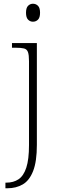

<svg xmlns="http://www.w3.org/2000/svg" viewBox="-20 -766 326 1026"><path d="M156 -650Q141 -650 130 -661Q119 -672 119 -698Q119 -724 130 -735Q141 -746 156 -746Q172 -746 183 -735Q194 -724 194 -698Q194 -672 183 -661Q172 -650 156 -650ZM9 240V210H14Q52 210 79 192Q106 174 120.5 130Q135 86 135 9V-439Q135 -472 129.5 -487.5Q124 -503 108.5 -507Q93 -511 62 -511H44V-536H177V8Q177 97 157 148Q137 199 101.5 219.5Q66 240 20 240Z"/></svg>

Font: Noto Serif ExtraLight
Style: Regular
Weight: 200
Designer: Monotype Design Team
Foundry: Monotype Imaging Inc.
Version: Version 2.015; ttfautohint (v1.8.4.7-5d5b)